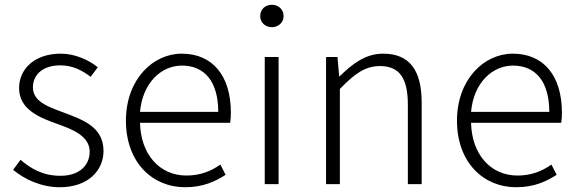

<svg xmlns="http://www.w3.org/2000/svg" viewBox="-20 -772 2418 805"><path d="M231 13C349 13 414 -57 414 -139C414 -242 324 -271 242 -302C180 -325 118 -347 118 -406C118 -454 154 -498 233 -498C285 -498 324 -477 360 -450L390 -490C350 -522 293 -547 235 -547C123 -547 60 -481 60 -403C60 -311 148 -278 227 -250C289 -228 356 -199 356 -136C356 -81 315 -35 234 -35C161 -35 112 -63 66 -102L35 -60C83 -20 153 13 231 13Z M756 13C833 13 883 -12 926 -39L904 -82C864 -54 819 -36 762 -36C647 -36 570 -127 567 -257H945C947 -270 948 -284 948 -299C948 -455 871 -547 742 -547C621 -547 508 -439 508 -266C508 -91 619 13 756 13ZM567 -303C578 -425 656 -497 743 -497C836 -497 895 -432 895 -303Z M1090 0H1148V-533H1090ZM1120 -658C1146 -658 1169 -677 1169 -704C1169 -734 1146 -752 1120 -752C1093 -752 1071 -734 1071 -704C1071 -677 1093 -658 1120 -658Z M1347 0H1405V-399C1467 -463 1511 -495 1573 -495C1655 -495 1690 -444 1690 -333V0H1748V-341C1748 -478 1697 -547 1586 -547C1513 -547 1458 -505 1404 -452H1402L1395 -533H1347Z M2144 13C2221 13 2271 -12 2314 -39L2292 -82C2252 -54 2207 -36 2150 -36C2035 -36 1958 -127 1955 -257H2333C2335 -270 2336 -284 2336 -299C2336 -455 2259 -547 2130 -547C2009 -547 1896 -439 1896 -266C1896 -91 2007 13 2144 13ZM1955 -303C1966 -425 2044 -497 2131 -497C2224 -497 2283 -432 2283 -303Z"/></svg>

Font: Noto Sans T Chinese Light
Style: Regular
Weight: 300
Designer: Ryoko NISHIZUKA (kana & ideographs); Paul D. Hunt (Latin, Greek & Cyrillic); Wenlong ZHANG (bopomofo); Sandoll Communica
Foundry: Adobe Systems Incorporated
Version: Version 1.000;PS 1;hotconv 1.0.78;makeotf.lib2.5.61930